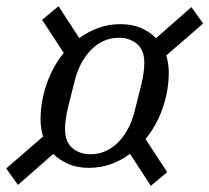

<svg xmlns="http://www.w3.org/2000/svg" viewBox="-22 -659 676 620"><path d="M265 -117Q227 -117 198.5 -129.5Q170 -142 150 -162L36 -62L-2 -115L117 -218Q109 -245 109 -274Q109 -331 128.5 -387.5Q148 -444 184 -488L114 -595L167 -639L234 -536Q263 -557 296 -569Q329 -581 367 -581Q405 -581 433.5 -568.5Q462 -556 482 -536L596 -636L634 -583L515 -480Q523 -453 523 -424Q523 -367 503.5 -310.5Q484 -254 448 -210L518 -103L465 -59L398 -162Q369 -141 336 -129Q303 -117 265 -117ZM270 -161Q298 -161 321 -172Q344 -183 362 -202Q380 -221 393 -246.5Q406 -272 413 -301Q424 -344 434 -384.5Q444 -425 444 -457Q444 -497 420.5 -517Q397 -537 362 -537Q334 -537 311 -526Q288 -515 270 -496Q252 -477 239 -451.5Q226 -426 219 -397Q208 -354 198 -313.5Q188 -273 188 -241Q188 -201 211.5 -181Q235 -161 270 -161Z"/></svg>

Font: IBM Plex Serif Text
Style: Italic
Weight: 450
Italic angle: -14°
Designer: Mike Abbink, Paul van der Laan, Pieter van Rosmalen
Foundry: Bold Monday
Version: Version 3.001